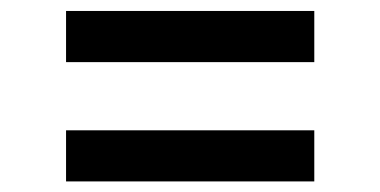

<svg xmlns="http://www.w3.org/2000/svg" viewBox="-20 -463 697 352"><path d="M101.1 -349.1V-442.9H556.2V-349.1ZM101.1 -130.4V-224.1H556.2V-130.4Z"/></svg>

Font: Inter 20pt Medium
Style: Regular
Weight: 500
Version: Version 4.001;git-66647c0bb